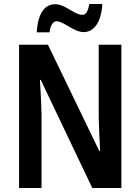

<svg xmlns="http://www.w3.org/2000/svg" viewBox="-20 -937 699 957"><path d="M490 -917H425C419 -882 409 -863 391 -863C350 -863 306 -916 255 -916C191 -916 167 -848 163 -776H227C231 -813 246 -831 262 -831C297 -831 348 -777 397 -777C448 -777 485 -826 490 -917ZM585 0V-714H472V-351C473 -303 476 -244 479 -184H475L219 -714H75V0H187V-368C186 -418 183 -476 179 -539H183L440 0Z"/></svg>

Font: Noto Sans Thai Cond SemBd
Style: Regular
Weight: 600
Width: 3
Designer: Monotype Design Team
Foundry: Monotype Imaging Inc.
Version: Version 2.002